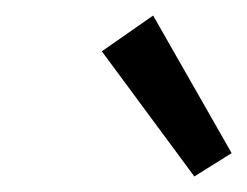

<svg xmlns="http://www.w3.org/2000/svg" viewBox="-20 -725 318 247"><path d="M111 -659 177 -705 278 -528 230 -498Z"/></svg>

Font: Ysabeau Medium
Style: Italic
Weight: 500
Italic angle: -12°
Designer: Christian Thalmann (Catharsis Fonts)
Version: Version 0.003